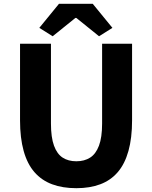

<svg xmlns="http://www.w3.org/2000/svg" viewBox="-20 -972 795 1006"><path d="M380 14Q308 14 253 -6.5Q198 -27 160.5 -70Q123 -113 104 -181Q85 -249 85 -341V-743H247V-325Q247 -252 263 -208.5Q279 -165 308.5 -146Q338 -127 380 -127Q422 -127 452 -146Q482 -165 498.5 -208.5Q515 -252 515 -325V-743H672V-341Q672 -249 653 -181Q634 -113 597 -70Q560 -27 505.5 -6.5Q451 14 380 14ZM256 -782 186 -826 289 -952H466L569 -826L499 -782L380 -878H375Z"/></svg>

Font: Noto Sans TC ExtraBold
Style: Regular
Weight: 800
Designer: Ryoko NISHIZUKA  (kana, bopomofo & ideographs); Paul D. Hunt (Latin, Greek & Cyrillic); Sandoll Communications , Soo-you
Foundry: Adobe
Version: Version 2.004-H2;hotconv 1.0.118;makeotfexe 2.5.65603